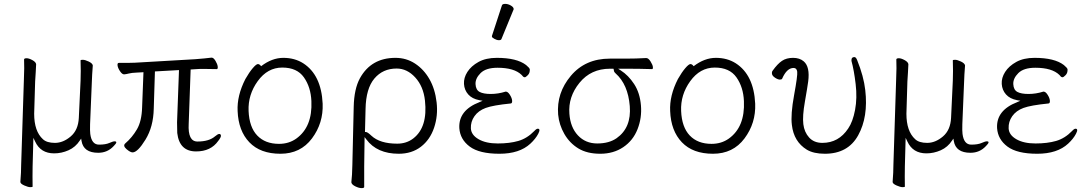

<svg xmlns="http://www.w3.org/2000/svg" viewBox="-20 -779 5605 989"><path d="M259 11Q189 11 161 -50L152 -69L148 78Q147 129 148 183Q146 185 135.5 185Q125 185 105.5 176.5Q86 168 85 159V157Q89 108 89 70L103 -367Q106 -435 104 -473Q105 -479 117 -479Q129 -479 146.5 -469.5Q164 -460 166 -449V-446Q166 -433 164 -407Q162 -381 161 -359L156 -193Q156 -103 201 -62Q221 -43 263 -43Q305 -43 344 -76Q383 -109 386 -172L395 -363Q397 -412 395 -468Q395 -471 406.5 -471Q418 -471 437 -462Q456 -453 458 -442Q454 -392 453 -355L444 -139Q443 -104 445 -89Q452 -34 490 -34Q524 -34 543 -42.5Q562 -51 570 -51Q590 -51 566 -27Q534 8 486 8Q410 8 400 -53L398 -65L391 -55Q369 -21 333 -5Q297 11 259 11Z M952 -141Q947 -50 997 -50Q1057 -50 1088 -77Q1102 -89 1109.5 -89Q1117 -89 1118 -80.5Q1119 -72 1104 -53Q1066 1 990 1Q904 1 893 -94Q892 -109 892 -149L902 -418L778 -411L772 -219Q770 -126 729.5 -60Q689 6 663 6Q651 6 631.5 -11Q612 -28 625 -40Q661 -71 685.5 -113Q710 -155 712 -226L719 -407L683 -405Q658 -404 644.5 -400.5Q631 -397 620 -396H619Q609 -396 598 -412.5Q587 -429 585.5 -442Q584 -455 592 -455H635Q661 -455 675 -456L985 -474Q1008 -476 1032 -478Q1056 -480 1068 -482H1071Q1080 -482 1090 -465.5Q1100 -449 1101.5 -436Q1103 -423 1096 -423L1032 -424H1012Q1002 -424 993 -423L962 -421ZM893 -94Q893 -94 893 -95Z M1325 -438Q1381 -481 1439.5 -481Q1498 -481 1542 -453Q1635 -393 1642 -245Q1646 -145 1587 -66Q1528 13 1424.5 13Q1321 13 1264.5 -46Q1208 -105 1204 -207Q1200 -286 1244 -372Q1264 -407 1282 -428Q1300 -449 1308.5 -449Q1317 -449 1325 -438ZM1417 -38Q1468 -38 1506 -65Q1590 -125 1584 -258Q1581 -330 1545.5 -380.5Q1510 -431 1434 -431Q1358 -431 1307.5 -361Q1257 -291 1260.5 -207.5Q1264 -124 1305 -81Q1346 -38 1417 -38Z M1856 79V184Q1856 190 1842.5 190Q1829 190 1810.5 181Q1792 172 1790 161V158Q1794 125 1795 71L1802 -229Q1804 -321 1834 -376Q1892 -481 2017 -481Q2073 -481 2118 -451.5Q2163 -422 2192 -371.5Q2221 -321 2229 -252Q2237 -183 2216 -121Q2195 -59 2148 -23Q2101 13 2034 13Q1922 13 1867 -61L1858 -73ZM1865 -99Q1873 -99 1893 -80Q1937 -39 2026 -39Q2074 -39 2109 -66Q2184 -124 2169 -261Q2161 -334 2119 -380Q2077 -426 2023 -426Q1952 -426 1908.5 -374.5Q1865 -323 1863 -218L1860 -99Z M2565 -750Q2567 -759 2582 -759Q2597 -759 2611.5 -750.5Q2626 -742 2626 -732Q2626 -730 2625 -729L2563 -578Q2561 -572 2550 -572Q2539 -572 2526.5 -579Q2514 -586 2514 -590V-594ZM2584 -307H2586Q2596 -307 2606.5 -290.5Q2617 -274 2618 -260.5Q2619 -247 2611 -246Q2520 -237 2482 -223Q2444 -209 2424 -180.5Q2404 -152 2405.5 -118Q2407 -84 2445 -62Q2483 -40 2544 -40Q2605 -40 2650 -53Q2695 -66 2732 -104Q2743 -116 2750 -116Q2766 -116 2752.5 -90Q2739 -64 2712 -39Q2656 13 2552.5 13Q2449 13 2399.5 -24Q2350 -61 2346 -119Q2341 -211 2450 -253L2466 -260L2449 -263Q2412 -270 2392 -292.5Q2372 -315 2370 -346.5Q2368 -378 2387.5 -408.5Q2407 -439 2445 -460Q2483 -481 2539 -481Q2642 -481 2690 -444Q2708 -429 2709 -422Q2710 -403 2699 -392Q2688 -381 2683.5 -381Q2679 -381 2675 -384L2667 -393Q2629 -430 2543 -430Q2483 -430 2455.5 -402.5Q2428 -375 2429.5 -345.5Q2431 -316 2450.5 -305.5Q2470 -295 2508 -295Q2546 -295 2584 -307Z M3339 -423Q3272 -425 3212 -425H3164L3178 -416Q3217 -391 3246.5 -346Q3276 -301 3281.5 -236.5Q3287 -172 3264 -113.5Q3241 -55 3190.5 -21Q3140 13 3072 13Q3004 13 2959 -14.5Q2914 -42 2887 -89Q2860 -136 2855 -189Q2846 -300 2920.5 -388.5Q2995 -477 3121 -477H3203Q3257 -477 3308 -480H3309Q3320 -480 3331 -462.5Q3342 -445 3343 -434Q3344 -423 3339 -423ZM3140 -425H3122Q3024 -425 2965 -352.5Q2906 -280 2913 -193Q2918 -123 2957 -81.5Q2996 -40 3056.5 -40Q3117 -40 3156 -67Q3233 -121 3224 -232.5Q3215 -344 3151 -401Q3142 -409 3142 -417V-418Z M3553 -438Q3609 -481 3667.5 -481Q3726 -481 3770 -453Q3863 -393 3870 -245Q3874 -145 3815 -66Q3756 13 3652.5 13Q3549 13 3492.5 -46Q3436 -105 3432 -207Q3428 -286 3472 -372Q3492 -407 3510 -428Q3528 -449 3536.5 -449Q3545 -449 3553 -438ZM3645 -38Q3696 -38 3734 -65Q3818 -125 3812 -258Q3809 -330 3773.5 -380.5Q3738 -431 3662 -431Q3586 -431 3535.5 -361Q3485 -291 3488.5 -207.5Q3492 -124 3533 -81Q3574 -38 3645 -38Z M4366 -468Q4365 -485 4381 -485Q4389 -485 4395 -470Q4429 -386 4437 -315Q4453 -177 4400.5 -82Q4348 13 4229 13Q4171 13 4136 -8Q4069 -49 4059 -135Q4052 -189 4070.5 -289.5Q4089 -390 4086.5 -409.5Q4084 -429 4068 -429Q4033 -429 4009 -374Q4007 -369 3997 -369Q3987 -369 3972.5 -378.5Q3958 -388 3956.5 -398.5Q3955 -409 3960 -415Q3985 -450 4008 -465.5Q4031 -481 4065 -481Q4099 -481 4120 -463Q4153 -435 4143 -359Q4139 -329 4126 -255Q4113 -181 4118 -139.5Q4123 -98 4148 -70.5Q4173 -43 4216 -43Q4300 -43 4349 -117Q4373 -152 4384.5 -213Q4396 -274 4387.5 -346Q4379 -418 4366 -465Z M4752 11Q4682 11 4654 -50L4645 -69L4641 78Q4640 129 4641 183Q4639 185 4628.5 185Q4618 185 4598.5 176.5Q4579 168 4578 159V157Q4582 108 4582 70L4596 -367Q4599 -435 4597 -473Q4598 -479 4610 -479Q4622 -479 4639.5 -469.5Q4657 -460 4659 -449V-446Q4659 -433 4657 -407Q4655 -381 4654 -359L4649 -193Q4649 -103 4694 -62Q4714 -43 4756 -43Q4798 -43 4837 -76Q4876 -109 4879 -172L4888 -363Q4890 -412 4888 -468Q4888 -471 4899.5 -471Q4911 -471 4930 -462Q4949 -453 4951 -442Q4947 -392 4946 -355L4937 -139Q4936 -104 4938 -89Q4945 -34 4983 -34Q5017 -34 5036 -42.5Q5055 -51 5063 -51Q5083 -51 5059 -27Q5027 8 4979 8Q4903 8 4893 -53L4891 -65L4884 -55Q4862 -21 4826 -5Q4790 11 4752 11Z M5354 -307H5356Q5366 -307 5376.5 -290.5Q5387 -274 5388 -260.5Q5389 -247 5381 -246Q5290 -237 5252 -223Q5214 -209 5194 -180.5Q5174 -152 5175.5 -118Q5177 -84 5215 -62Q5253 -40 5314 -40Q5375 -40 5420 -53Q5465 -66 5502 -104Q5513 -116 5520 -116Q5536 -116 5522.5 -90Q5509 -64 5482 -39Q5426 13 5322.5 13Q5219 13 5169.5 -24Q5120 -61 5116 -119Q5111 -211 5220 -253L5236 -260L5219 -263Q5182 -270 5162 -292.5Q5142 -315 5140 -346.5Q5138 -378 5157.5 -408.5Q5177 -439 5215 -460Q5253 -481 5309 -481Q5412 -481 5460 -444Q5478 -429 5479 -422Q5480 -403 5469 -392Q5458 -381 5453.5 -381Q5449 -381 5445 -384L5437 -393Q5399 -430 5313 -430Q5253 -430 5225.5 -402.5Q5198 -375 5199.5 -345.5Q5201 -316 5220.5 -305.5Q5240 -295 5278 -295Q5316 -295 5354 -307Z"/></svg>

Font: LXGW WenKai Light
Style: Regular
Weight: 300
Designer: LXGW / Fontworks Inc.
Foundry: LXGW / Fontworks Inc.
Version: Version 1.501; October 10, 2024